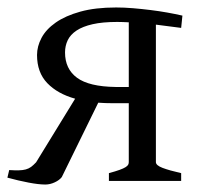

<svg xmlns="http://www.w3.org/2000/svg" viewBox="-20 -489 537 519"><path d="M155.8 -347.2Q155.8 -302.7 188.2 -278.8Q220.7 -254.9 292.5 -253.9H328.1V-428.7Q319.8 -429.2 311.8 -429.4Q303.7 -429.7 296.9 -429.7Q257.3 -429.7 230.5 -423.6Q203.6 -417.5 187 -406.5Q170.4 -395.5 163.1 -380.4Q155.8 -365.2 155.8 -347.2ZM4.9 -29.3Q20 -28.3 30.8 -28.6Q41.5 -28.8 49.6 -31Q57.6 -33.2 64 -37.8Q70.3 -42.5 77.6 -50.3L183.1 -222.2Q135.7 -235.4 107.9 -264.2Q80.1 -293 80.1 -340.3Q80.1 -363.8 92.3 -386.7Q104.5 -409.7 130.6 -428Q156.7 -446.3 197 -457.5Q237.3 -468.8 293.9 -468.8Q315.9 -468.8 339.6 -466.8Q363.3 -464.8 386.7 -461.9Q410.2 -459 432.1 -455.1Q454.1 -451.2 473.1 -446.8L469.7 -413.6L401.4 -422.4V-50.8Q401.4 -42 419.4 -35.2Q437.5 -28.3 469.7 -21V0H274.4V-21Q292.5 -25.9 303.2 -29.8Q314 -33.7 319.3 -37.1Q324.7 -40.5 326.4 -43.7Q328.1 -46.9 328.1 -50.8V-210H285.6Q264.6 -210 245.6 -211.4L147 -10.3Q140.6 -2 127.9 3.9Q115.2 9.8 102.5 9.8Q84.5 9.8 57.4 4.6Q30.3 -0.5 0 -8.8Z"/></svg>

Font: Noto Serif Devanagari
Style: Regular
Weight: 400
Designer: Monotype Design Team
Foundry: Monotype Imaging Inc.
Version: Version 1.01